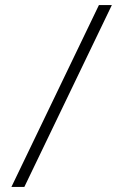

<svg xmlns="http://www.w3.org/2000/svg" viewBox="-20 -730 486 757"><path d="M370 -710H421L76 7H25Z"/></svg>

Font: Ibarra Real Nova
Style: Bold
Weight: 700
Designer: Jose Maria Ribagorda & Octavio Pardo
Foundry: Jose Maria Ribagorda
Version: Version 1.014